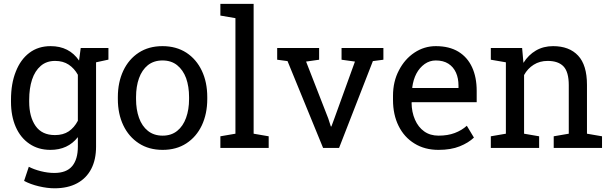

<svg xmlns="http://www.w3.org/2000/svg" viewBox="-20 -782 3234 1015"><path d="M553.2 -528.3V-466.8L487.8 -452.6V-6.8Q487.8 62 462.4 110.8Q437 160.2 387.7 186.8Q338.4 213.4 268.1 213.4Q230 213.4 185.5 202.9Q141.1 192.4 107.4 174.3L132.3 99.6Q159.2 113.8 195.8 123Q232.4 132.3 267.1 132.3Q331.5 132.3 361.6 96.2Q391.6 60.1 391.6 -6.8V-57.1Q338.9 10.3 246.6 10.3Q182.1 10.3 135.3 -22Q88.4 -53.7 63.2 -111.1Q38.1 -168.5 38.1 -244.1V-254.4Q38.1 -340.3 63.5 -403.3Q88.4 -467.3 135.3 -502.7Q182.1 -538.1 247.6 -538.1Q345.7 -538.1 397.9 -461.9L406.7 -528.3ZM391.6 -143.6V-386.7Q373 -420.4 343.3 -440.2Q313.5 -460 271.5 -460Q225.6 -460 195.3 -433.6Q164.6 -407.2 149.4 -361.1Q134.3 -314.9 134.3 -254.4V-244.1Q134.3 -164.6 168 -116.2Q201.7 -67.9 270.5 -67.9Q314 -67.9 343.3 -87.6Q372.6 -107.4 391.6 -143.6Z M839.8 10.3Q767.1 10.3 713.9 -24.4Q660.6 -59.1 631.8 -119.6Q603 -180.2 603 -258.3V-269Q603 -346.7 631.8 -408.2Q660.6 -469.2 713.6 -503.7Q766.6 -538.1 838.9 -538.1Q911.6 -538.1 965.3 -503.4Q1018.1 -468.8 1046.9 -408.2Q1075.7 -347.7 1075.7 -269V-258.3Q1075.7 -180.7 1046.9 -119.1Q1018.1 -58.6 965.3 -24.2Q912.6 10.3 839.8 10.3ZM839.8 -64.9Q885.7 -64.9 917 -90.3Q947.8 -115.2 963.6 -158.9Q979.5 -202.6 979.5 -258.3V-269Q979.5 -324.2 963.9 -368.7Q947.8 -412.1 916.5 -437.3Q885.3 -462.4 838.9 -462.4Q793.5 -462.4 761.7 -437.5Q730.5 -412.1 714.8 -368.4Q699.2 -324.7 699.2 -269V-258.3Q699.2 -203.1 714.8 -159.2Q730.5 -115.2 762 -90.1Q793.5 -64.9 839.8 -64.9Z M1145 -699.7V-761.7H1320.8V-75.2L1400.4 -61.5V0H1145V-61.5L1224.6 -75.2V-686Z M1785.6 -466.3V-528.3H2006.8V-466.3L1951.2 -459L1772.5 0H1688L1500 -459L1445.3 -466.3V-528.3H1667V-466.3L1598.1 -456.5L1715.3 -155.8L1729 -113.3H1731.9L1747.6 -155.8L1856.4 -456.5Z M2298.3 10.3Q2225.1 10.3 2170.9 -23.4Q2116.7 -56.6 2087.2 -116.2Q2057.6 -175.8 2057.6 -253.9V-275.4Q2057.6 -351.1 2088.9 -410.2Q2119.6 -469.7 2171.1 -503.9Q2222.7 -538.1 2283.7 -538.1Q2355 -538.1 2403.3 -508.8Q2451.2 -479.5 2475.6 -426.5Q2500 -373.5 2500 -301.8V-241.7H2157.2L2155.8 -239.3Q2156.2 -189.5 2173.8 -149.4Q2190.9 -109.9 2222.4 -87.4Q2253.9 -64.9 2298.3 -64.9Q2347.2 -64.9 2384 -78.9Q2420.9 -92.8 2447.8 -117.2L2485.4 -54.7Q2457 -27.3 2410.4 -8.5Q2363.8 10.3 2298.3 10.3ZM2159.2 -319.3 2160.2 -316.9H2403.8V-329.6Q2403.8 -368.2 2390.6 -397.9Q2377 -428.2 2350.3 -445.3Q2323.7 -462.4 2283.7 -462.4Q2252 -462.4 2225.1 -443.8Q2170.4 -404.3 2159.2 -319.3Z M2750.5 -385.3V-75.2L2830.1 -61.5V0H2574.7V-61.5L2654.3 -75.2V-452.6L2574.7 -466.3V-528.3H2740.2L2747.1 -449.7Q2773.4 -491.7 2813.2 -514.9Q2853 -538.1 2903.8 -538.1Q2989.3 -538.1 3036.1 -488Q3083 -438 3083 -333.5V-75.2L3162.6 -61.5V0H2907.2V-61.5L2986.8 -75.2V-331.5Q2986.8 -401.4 2959.2 -430.7Q2931.6 -460 2875 -460Q2833.5 -460 2801.5 -439.9Q2769.5 -419.9 2750.5 -385.3Z"/></svg>

Font: Suwannaphum
Style: Regular
Weight: 400
Designer: Danh Hong
Version: Version 8.002; ttfautohint (v1.8.3)